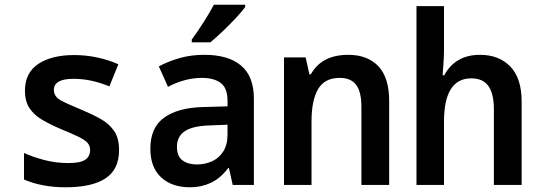

<svg xmlns="http://www.w3.org/2000/svg" viewBox="-20 -786 2292 816"><path d="M259 10Q210 10 166 2Q122 -6 82 -23V-136Q119 -119 168 -106Q217 -93 271 -93Q321 -93 342 -107Q363 -121 363 -148Q363 -167 351.5 -179.5Q340 -192 313 -205Q286 -218 240 -237Q195 -256 160 -276.5Q125 -297 105.5 -326Q86 -355 86 -400Q86 -477 143 -514.5Q200 -552 295 -552Q393 -552 483 -513L445 -419Q402 -436 366 -443.5Q330 -451 292 -451Q209 -451 209 -404Q209 -375 239 -359Q269 -343 328 -319Q373 -300 408.5 -280Q444 -260 465 -229.5Q486 -199 486 -148Q486 -66 428.5 -28Q371 10 259 10Z M788 10Q710 10 664.5 -32.5Q619 -75 619 -154Q619 -244 677.5 -286Q736 -328 841 -331L947 -334V-357Q947 -412 918 -433.5Q889 -455 838 -455Q801 -455 764.5 -445Q728 -435 694 -417L655 -504Q697 -526 744.5 -539.5Q792 -553 849 -553Q951 -553 1005 -507Q1059 -461 1059 -367V0H969L953 -72H950Q917 -28 876 -9Q835 10 788 10ZM817 -87Q851 -87 881 -100.5Q911 -114 929 -142.5Q947 -171 947 -214V-256L873 -253Q799 -251 765.5 -228.5Q732 -206 732 -162Q732 -122 755.5 -104.5Q779 -87 817 -87ZM795 -618Q820 -652 845.5 -692Q871 -732 889 -766H1022V-756Q1008 -737 982 -709Q956 -681 926.5 -653Q897 -625 874 -606H795Z M1187 0V-542H1279L1295 -470H1301Q1347 -553 1460 -553Q1542 -553 1588 -504.5Q1634 -456 1634 -357V0H1516V-332Q1516 -396 1493.5 -425.5Q1471 -455 1424 -455Q1360 -455 1332 -407.5Q1304 -360 1304 -271V0Z M1750 0V-760H1867V-576Q1867 -550 1865 -520.5Q1863 -491 1861 -466H1868Q1915 -553 2020 -553Q2101 -553 2149 -503Q2197 -453 2197 -354V0H2079V-321Q2079 -387 2056 -420Q2033 -453 1983 -453Q1867 -453 1867 -269V0Z"/></svg>

Font: Noto Sans Mono SemiCondensed SemiBold
Style: Regular
Weight: 600
Width: 4
Designer: Monotype Design Team
Foundry: Monotype Imaging Inc.
Version: Version 2.014; ttfautohint (v1.8.4.7-5d5b)